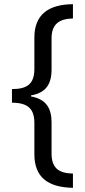

<svg xmlns="http://www.w3.org/2000/svg" viewBox="-20 -736 407 916"><path d="M328 160V92C258 91 226 63 226 -3V-152C226 -221 199 -263 128 -276V-281C198 -293 226 -333 226 -405V-553C226 -621 262 -646 328 -648V-716C206 -715 144 -662 144 -557V-407C144 -335 109 -311 37 -311V-246C115 -246 144 -215 144 -149V0C144 108 207 158 328 160Z"/></svg>

Font: Noto Sans Lao Looped Condensed
Style: Regular
Weight: 400
Width: 3
Designer: Mark Frömberg, Ben Mitchell
Foundry: The Fontpad Ltd
Version: Version 1.002